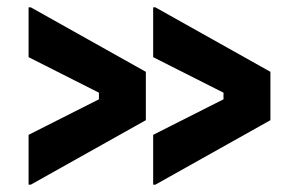

<svg xmlns="http://www.w3.org/2000/svg" viewBox="-20 -510 820 524"><path d="M718 -182 404 -6H398V-142L590 -239V-257L398 -354V-490H404L718 -314ZM378 -182 64 -6H58V-142L250 -239V-257L58 -354V-490H64L378 -314Z"/></svg>

Font: Space Grotesk Variable
Style: Regular
Weight: 400
Designer: Florian Karsten (Space Grotesk), Colophon Foundry (Space Mono)
Foundry: Florian Karsten
Version: Version 1.106